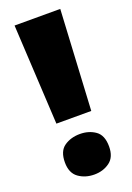

<svg xmlns="http://www.w3.org/2000/svg" viewBox="-141 -767 572 833"><g transform="rotate(-20 145.0 -351.0)"><path d="M226 -252H65L40 -714H251ZM42 -81Q42 -133 72.5 -154Q103 -175 145 -175Q186 -175 216 -154Q246 -133 246 -81Q246 -32 216 -10Q186 12 145 12Q103 12 72.5 -10Q42 -32 42 -81Z"/></g></svg>

Font: Noto Sans Hebrew Black
Style: Regular
Weight: 900
Designer: Monotype Design Team
Foundry: Monotype Imaging Inc.
Version: Version 2.003